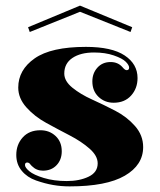

<svg xmlns="http://www.w3.org/2000/svg" viewBox="-20 -654 571 684"><path d="M80 -557 265 -634 451 -557 445 -540 265 -612 86 -540ZM315 -467Q267 -467 238 -447.5Q209 -428 209 -392Q209 -365 238 -341.5Q267 -318 308 -299.5Q349 -281 390.5 -259.5Q432 -238 461 -205Q490 -172 490 -130Q490 -66 424.5 -28Q359 10 228 10Q198 10 169 5Q140 0 108.5 -11Q77 -22 57.5 -45.5Q38 -69 38 -102Q38 -139 61 -164.5Q84 -190 124 -190Q156 -190 178 -169.5Q200 -149 200 -115Q200 -85 181.5 -65.5Q163 -46 133 -46Q110 -46 94 -62Q93 -63 91 -65Q89 -67 88 -68.5Q87 -70 86 -71Q85 -72 83.5 -73Q82 -74 80.5 -74.5Q79 -75 77 -75Q69 -75 69 -66Q69 -57 84.5 -44Q100 -31 136 -20Q172 -9 218 -9Q263 -9 295.5 -24.5Q328 -40 328 -72Q328 -99 299 -124.5Q270 -150 228.5 -171.5Q187 -193 145 -216Q103 -239 74 -271.5Q45 -304 45 -342Q45 -405 103.5 -446Q162 -487 286 -487Q378 -487 424 -456.5Q470 -426 470 -376Q470 -339 447 -313.5Q424 -288 385 -288Q353 -288 331 -309Q309 -330 309 -364Q309 -393 327 -413Q345 -433 374 -433Q400 -433 416 -415Q425 -404 431 -404Q440 -404 440 -413Q440 -422 428 -434Q416 -446 385.5 -456.5Q355 -467 315 -467Z"/></svg>

Font: Elsie Swash Caps Black
Style: Regular
Weight: 900
Designer: Alejandro Inler
Foundry: Alejandro Inler
Version: 1.001